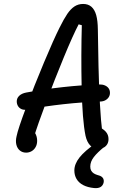

<svg xmlns="http://www.w3.org/2000/svg" viewBox="-20 -759 660 982"><path d="M64.8 -62.3Q71.8 -98.2 113.3 -208.9Q154.8 -319.7 204.8 -439Q254.8 -558.3 284.3 -617Q307 -662.7 324.3 -688.1Q341.7 -713.5 361.1 -726.2Q380.5 -738.8 405.2 -738.8Q431.2 -738.8 447.7 -724.3Q464.2 -709.8 472.1 -681.5Q480 -653.2 480.5 -607.3Q481.2 -542.3 483.8 -421Q486.3 -311.3 491.2 -225.3Q496 -139.3 503.2 -82.5L478.7 -112.8Q506.2 -101.8 520.6 -85.9Q535 -70 535 -47.7Q535 -31.8 527.8 -20.4Q520.5 -9 508.6 -3.4Q496.7 2.2 482.5 2.2Q458.3 2.2 441.5 -15Q424.7 -32.2 417.5 -64.3Q401 -143.7 397.6 -312.2Q394.2 -480.8 398.5 -630L382.3 -634.5Q353.3 -579.5 306.3 -465.7Q259.3 -351.8 215.9 -236Q172.5 -120.2 153.2 -57L130.3 -94.7Q150.2 -94.7 160.1 -77.5Q170 -60.3 170 -38.8Q170 -20.8 162.3 -7.1Q154.7 6.7 141.8 14.2Q128.8 21.7 113.5 21.7Q95.3 21.7 82 11.1Q68.7 0.5 63.8 -18.5Q58.8 -37.5 64.8 -62.3ZM65.7 -238.2Q65 -256.2 78 -268.8Q91 -281.3 114.2 -285.7Q205.3 -302.8 301.2 -313.4Q397 -324 487.5 -327Q503.8 -327.5 516.1 -322.3Q528.3 -317.2 535.2 -307.8Q542 -298.3 542.3 -286.2Q543 -274 537.2 -263.8Q531.3 -253.5 520 -246.8Q508.7 -240.2 493.2 -239.7Q401 -236.7 304.7 -226.1Q208.3 -215.5 116.8 -198.3Q102.5 -195.8 91 -200.5Q79.5 -205.2 72.9 -215.2Q66.3 -225.3 65.7 -238.2ZM360.3 113Q360.3 79.7 386.8 46.2Q413.2 12.8 471.8 -27.7L513.2 -7.7Q478.2 20.7 459.9 44.2Q441.7 67.8 441.7 93Q441.7 105.3 446.4 113.8Q451.2 122.3 459.7 127.8Q468.2 133.2 480.3 136.7Q482.5 137.5 484.7 138Q499.3 141.7 506.1 151.3Q512.8 161 510 174.8Q506.5 189.8 494.6 197.3Q482.7 204.8 461.2 202.8Q427.8 199.5 405.2 187.5Q382.7 175.5 371.5 156.4Q360.3 137.3 360.3 113Z"/></svg>

Font: Monaspace Radon Var
Style: Regular
Weight: 400
Designer: Riley Cran and the Lettermatic Team
Version: Version 1.000 (Monaspace Radon Var)